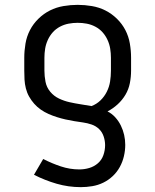

<svg xmlns="http://www.w3.org/2000/svg" viewBox="-20 -548 640 791"><path d="M313 223Q262 223 213.5 209Q165 195 120 172L158 107Q193 125 230.5 137.5Q268 150 307 150Q328 150 348 144Q368 138 383.5 124.5Q399 111 406 91Q413 71 413 50Q413 32 407 14Q401 -4 388 -16.5Q375 -29 357.5 -35Q340 -41 322 -43.5Q304 -46 285.5 -49Q267 -52 249.5 -56Q232 -60 214.5 -65.5Q197 -71 180 -78.5Q163 -86 148 -96.5Q133 -107 121 -120.5Q109 -134 100 -150Q91 -166 86.5 -184Q82 -202 81 -220Q80 -238 80 -257V-310Q80 -339 85 -368.5Q90 -398 103.5 -424Q117 -450 138.5 -471Q160 -492 186 -505Q212 -518 241.5 -523Q271 -528 300 -528Q329 -528 358.5 -523Q388 -518 414 -505Q440 -492 461.5 -471Q483 -450 496.5 -424Q510 -398 515 -368.5Q520 -339 520 -310V-257Q520 -231 515 -205.5Q510 -180 497 -158Q484 -136 465 -118.5Q446 -101 423 -89Q441 -80 455 -64.5Q469 -49 478 -30.5Q487 -12 491.5 8Q496 28 496 49Q496 72 490.5 95.5Q485 119 473.5 140Q462 161 444.5 177.5Q427 194 405.5 204.5Q384 215 360 219Q336 223 313 223ZM357 -111Q378 -119 394 -134.5Q410 -150 420 -170Q430 -190 433.5 -212Q437 -234 437 -257V-310Q437 -329 434 -347.5Q431 -366 423 -383.5Q415 -401 402.5 -415Q390 -429 373 -438Q356 -447 337.5 -450.5Q319 -454 300 -454Q281 -454 262.5 -450.5Q244 -447 227 -438Q210 -429 197.5 -415Q185 -401 177 -383.5Q169 -366 166 -347.5Q163 -329 163 -310V-257Q163 -234 167.5 -211Q172 -188 187 -170Q202 -152 223 -142Q244 -132 266.5 -127Q289 -122 311.5 -118.5Q334 -115 357 -111Z"/></svg>

Font: Iosevka Extended
Style: Regular
Weight: 400
Width: 7
Monospace: yes
Designer: Belleve Invis
Foundry: Belleve Invis
Version: Version 32.5.0; ttfautohint (v1.8.4)